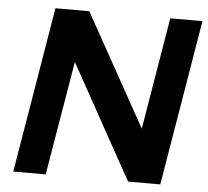

<svg xmlns="http://www.w3.org/2000/svg" viewBox="-51 -754 874 808"><g transform="rotate(5 386.5 -350.0)"><path d="M34 0 151 -700H294L557 -227L636 -700H772L655 0H519L252 -482L171 0Z"/></g></svg>

Font: Figtree
Style: Bold Italic
Weight: 700
Italic angle: -9.5°
Foundry: Erik Kennedy
Version: Version 2.001;gftools[0.9.30]